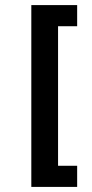

<svg xmlns="http://www.w3.org/2000/svg" viewBox="-20 -603 360 754"><path d="M103 131V-583H283V-500H208V48H283V131Z"/></svg>

Font: Rokkitt SemiBold
Style: Regular
Weight: 600
Designer: Vernon Adams
Foundry: Vernon Adams
Version: Version 3.103